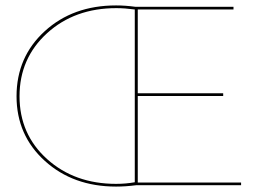

<svg xmlns="http://www.w3.org/2000/svg" viewBox="-20 -683 969 708"><path d="M869 -10V0H482Q444 5 408 5Q250 5 145.5 -89.5Q41 -184 41 -328Q41 -473 145 -568Q249 -663 408 -663Q442 -663 479 -658H841V-648H488V-339H803V-329H488V-10ZM408 -5Q444 -5 477 -11V-648Q440 -653 409 -653Q255 -653 153.5 -560.5Q52 -468 52 -328Q52 -188 153.5 -96.5Q255 -5 408 -5Z"/></svg>

Font: EauTest Hairline
Style: Regular
Weight: 250
Designer: Christian Thalmann (Catharsis Fonts)
Version: Version 0.001;PS 000.001;hotconv 1.0.88;makeotf.lib2.5.64775